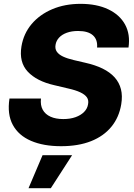

<svg xmlns="http://www.w3.org/2000/svg" viewBox="-20 -758 702 1009"><path d="M300.8 10.3Q208.5 10.3 143.1 -17.8Q77.6 -45.9 47.4 -101.6Q17.1 -157.2 29.8 -240.2H195.3Q191.4 -205.1 204.6 -181.2Q217.8 -157.2 245.4 -144.8Q272.9 -132.3 312.5 -132.3Q349.1 -132.3 377 -142.3Q404.8 -152.3 422.1 -169.9Q439.5 -187.5 442.9 -210.9Q446.8 -231.9 436.5 -246.6Q426.3 -261.2 402.1 -272.7Q377.9 -284.2 338.4 -293L264.6 -310.5Q172.4 -331.5 125.7 -381.6Q79.1 -431.6 92.8 -514.6Q104 -581.5 146.2 -631.6Q188.5 -681.6 254.6 -709.7Q320.8 -737.8 403.3 -737.8Q488.3 -737.8 548.6 -709.2Q608.9 -680.7 637.2 -629.2Q665.5 -577.6 655.3 -508.3H490.2Q493.7 -549.8 468.3 -572.5Q442.9 -595.2 390.6 -595.2Q356.4 -595.2 331.1 -585.9Q305.7 -576.7 290.5 -560.3Q275.4 -543.9 272 -522.9Q268.1 -501.5 278.6 -486.3Q289.1 -471.2 311.5 -460.7Q334 -450.2 367.2 -442.4L428.2 -428.2Q480.5 -416.5 519.3 -397.5Q558.1 -378.4 582.3 -351.6Q606.4 -324.7 615.5 -289.6Q624.5 -254.4 617.2 -210.4Q606 -141.6 565.4 -92Q524.9 -42.5 458.3 -16.1Q391.6 10.3 300.8 10.3ZM129.9 231 203.6 57.6H358.9L247.1 231Z"/></svg>

Font: Inter 18pt ExtraBold
Style: Italic
Weight: 800
Italic angle: -9.3988°
Designer: Rasmus Andersson
Foundry: rsms
Version: Version 4.001;git-66647c0bb